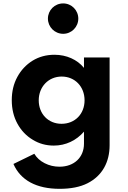

<svg xmlns="http://www.w3.org/2000/svg" viewBox="-20 -856 766 1150"><path d="M358.5 -653.5C408.5 -653.5 449 -694.5 449 -744.5C449 -795 408.5 -835.5 358.5 -835.5C307.5 -835.5 267 -795 267 -744.5C267 -694.5 307.5 -653.5 358.5 -653.5ZM337 275C404.5 275 460 264 504.5 241.5C593 196.5 636.5 114.5 636.5 14V-512H483V-449.5C442.5 -499 378.5 -528 306.5 -528C257 -528 213.5 -516 175 -492.5C136.5 -468.5 106 -436 84 -395.5C61.5 -354.5 50.5 -308 50.5 -256C50.5 -203 62 -156 84.5 -115C107 -74 137.5 -42 176 -19C214 4.5 256 16 302.5 16C374 16 437.5 -15 483 -67.5V4.5C483 87 423.5 142.5 336.5 142.5C304.5 142.5 275 135.5 247.5 121.5C220 107.5 199.5 88.5 185.5 65L60.5 126C103 224 199 275 337 275ZM348.5 -114.5C269 -114.5 212 -174 212 -255C212 -337 271 -397.5 349.5 -397.5C428.5 -397.5 486.5 -337.5 486.5 -255C486.5 -174 429.5 -114.5 348.5 -114.5Z"/></svg>

Font: Spartan
Style: Bold
Weight: 700
Designer: Matt Bailey, Mirko Velimirovic
Foundry: Matt Bailey
Version: Version 1.003